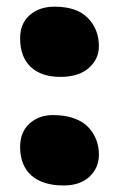

<svg xmlns="http://www.w3.org/2000/svg" viewBox="-20 -570 360 582"><path d="M163.1 -336.9Q105 -336.9 73 -367.2Q41 -397.5 41 -454.1Q41 -499 70.3 -524.4Q99.6 -549.8 145 -549.8Q212.9 -549.8 246.3 -515.4Q279.8 -481 279.8 -430.2Q279.8 -390.6 249 -363.8Q218.3 -336.9 163.1 -336.9ZM172.9 -7.8Q109.4 -7.8 75.2 -38.1Q41 -68.4 41 -125Q41 -169.9 69.6 -195.6Q98.1 -221.2 141.1 -221.2Q177.2 -221.2 204.8 -211.2Q232.4 -201.2 248.3 -183.8Q264.2 -166.5 272 -145.8Q279.8 -125 279.8 -101.1Q279.8 -61.5 251.5 -34.7Q223.1 -7.8 172.9 -7.8Z"/></svg>

Font: Shantell Sans Bouncy
Style: Regular
Weight: 800
Designer: Stephen Nixon, Anya Danilova, Shantell Martin
Foundry: Arrow Type
Version: Version 1.006;[9816181b4]